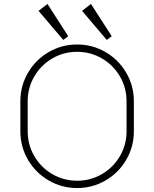

<svg xmlns="http://www.w3.org/2000/svg" viewBox="-20 -936 780 971"><path d="M220 -916 175 -881 300 -734 325 -753ZM440 -916 395 -881 520 -734 545 -753ZM657 -424V-272Q657 -194 618.5 -128Q580 -62 514 -23.5Q448 15 370 15Q292 15 226 -23.5Q160 -62 121.5 -128Q83 -194 83 -272V-424Q83 -502 121.5 -568Q160 -634 226 -672.5Q292 -711 370 -711Q448 -711 514 -672.5Q580 -634 618.5 -568Q657 -502 657 -424ZM370 -22Q438 -22 495.5 -55.5Q553 -89 586.5 -146.5Q620 -204 620 -272V-424Q620 -492 586.5 -549.5Q553 -607 495.5 -640.5Q438 -674 370 -674Q302 -674 244.5 -640.5Q187 -607 153.5 -549.5Q120 -492 120 -424V-272Q120 -204 153.5 -146.5Q187 -89 244.5 -55.5Q302 -22 370 -22Z"/></svg>

Font: M Major Mono Display
Style: Regular
Weight: 400
Designer: Emre Parlak
Foundry: Emre Parlak
Version: Version 2.000; ttfautohint (v1.8) -l 8 -r 50 -G 200 -x 14 -D